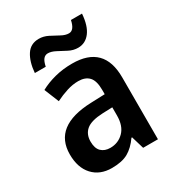

<svg xmlns="http://www.w3.org/2000/svg" viewBox="-181 -857 896 977"><g transform="rotate(-30 267.0 -368.5)"><path d="M279 -552Q465 -552 465 -364V0H378L356 -74H352Q322 -31 286 -10.5Q250 10 190 10Q120 10 79 -34.5Q38 -79 38 -157Q38 -323 263 -331L345 -334V-359Q345 -413 323.5 -436Q302 -459 261 -459Q228 -459 193.5 -448Q159 -437 125 -420L90 -506Q128 -527 176 -539.5Q224 -552 279 -552ZM288 -255Q219 -252 190.5 -228Q162 -204 162 -161Q162 -121 181.5 -102Q201 -83 234 -83Q281 -83 313 -115.5Q345 -148 345 -209V-257ZM91 -605Q96 -668 121 -707Q146 -746 195 -746Q222 -746 248 -733Q274 -720 298 -706.5Q322 -693 343 -693Q374 -693 385 -747H450Q445 -678 417.5 -642Q390 -606 347 -606Q319 -606 293 -619.5Q267 -633 242.5 -646Q218 -659 198 -659Q182 -659 171.5 -646.5Q161 -634 155 -605Z"/></g></svg>

Font: Noto Sans Khmer SemiCondensed SemiBold
Style: Regular
Weight: 600
Width: 4
Designer: Danh Hong and the Monotype Design Team
Foundry: Monotype Imaging Inc.
Version: Version 2.004; ttfautohint (v1.8.4.7-5d5b)